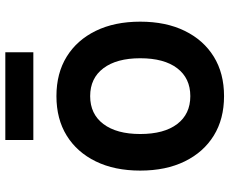

<svg xmlns="http://www.w3.org/2000/svg" viewBox="-92 -774 883 740"><g transform="rotate(-90 350.0 -403.5)"><path d="M350 18Q262 18 198 -21.5Q134 -61 98.5 -133.5Q63 -206 63 -305Q63 -404 98.5 -476.5Q134 -549 198 -588.5Q262 -628 350 -628Q438 -628 502 -588.5Q566 -549 601.5 -476.5Q637 -404 637 -305Q637 -206 601.5 -133.5Q566 -61 502 -21.5Q438 18 350 18ZM350 -112Q419 -112 457.5 -162.5Q496 -213 496 -305Q496 -396 457.5 -447Q419 -498 350 -498Q281 -498 242.5 -447Q204 -396 204 -305Q204 -213 242.5 -162.5Q281 -112 350 -112ZM181 -717V-825H519V-717Z"/></g></svg>

Font: Martian Mono SemiBold
Style: Regular
Weight: 600
Monospace: yes
Designer: Roman Shamin
Foundry: Evil Martians
Version: Version 1.000; ttfautohint (v1.8.4.7-5d5b)